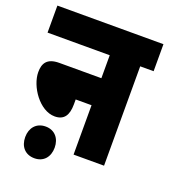

<svg xmlns="http://www.w3.org/2000/svg" viewBox="-130 -716 781 888"><g transform="rotate(20 261.0 -272.0)"><path d="M0 -622V-489H306V-376H99C38 -376 22 -345 22 -303C22 -233 88 -136 163 -136C208 -136 228 -164 228 -219V-243H306V0H456V-489H522V-622ZM68 0C68 46 95 78 141 78C186 78 213 46 213 0C213 -45 186 -78 141 -78C95 -78 68 -45 68 0Z"/></g></svg>

Font: Noto Sans ExtraCondensed Black
Style: Italic
Weight: 900
Width: 2
Italic angle: -12°
Designer: Monotype Design Team
Foundry: Monotype Imaging Inc.
Version: Version 2.013